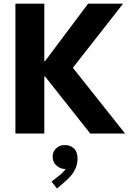

<svg xmlns="http://www.w3.org/2000/svg" viewBox="-20 -740 714 1064"><path d="M65.4 0V-719.7H225.6V-400.4H229L468.3 -719.7H662.1L383.8 -364.3L673.3 0H480L229.5 -316.4H225.6V0ZM295.9 304.7 265.6 266.1 312.5 229.5Q318.8 224.1 327.9 215.3Q336.9 206.5 344.2 195.8Q341.8 196.3 338.9 196.3Q315.4 196.3 293.7 178Q272 159.7 271.5 128.9Q272 99.1 292.2 81.1Q312.5 63 338.9 64Q368.2 63 388.9 82Q409.7 101.1 409.7 139.2Q409.7 169.4 398.4 193.6Q387.2 217.8 372.1 234.9Q356.9 252 345.7 261.7Z"/></svg>

Font: Reddit Sans ExtraBold
Style: Regular
Weight: 800
Designer: Stephen Hutchings
Foundry: Reddit
Version: Version 1.014; ttfautohint (v1.8.4.7-5d5b)